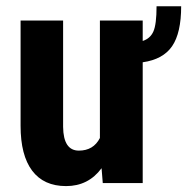

<svg xmlns="http://www.w3.org/2000/svg" viewBox="-20 -595 609 624"><path d="M568.8 -574.7Q568.8 -487.8 539.3 -444.8Q509.8 -401.9 443.8 -392.6V0H314L310.1 -48.3Q267.1 9.8 194.8 9.8Q122.1 9.8 84.5 -40.3Q46.9 -90.3 46.9 -186V-528.3H185.1V-182.6Q186 -105.5 236.3 -105.5Q283.7 -105.5 304.7 -146.5V-528.3H443.8V-461.9Q468.3 -469.7 478.5 -492.7Q488.8 -515.6 488.8 -574.7Z"/></svg>

Font: MAUL Condensed Bold
Style: Condensed Bold
Weight: 700
Designer: MAUL
Version: Version 1.0; 2020; ttfautohint (v1.8.3)